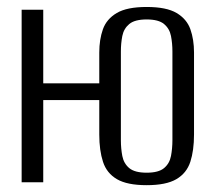

<svg xmlns="http://www.w3.org/2000/svg" viewBox="-20 -523 619 551"><path d="M400.9 8.4Q345 8.4 315.6 -8.8Q286.2 -26 275.6 -58.6Q264.9 -91.3 264.9 -136.8V-372.3Q264.9 -409.5 275.3 -438.9Q285.7 -468.3 315.1 -485.7Q344.4 -503 400.9 -503Q457.6 -503 486.8 -485.7Q516.1 -468.3 526.4 -438.9Q536.8 -409.5 536.8 -372.3V-137.1Q536.8 -91.3 526.2 -58.6Q515.5 -26 486.1 -8.8Q456.7 8.4 400.9 8.4ZM42.1 0V-495H104.1V-283.8H282.2V-235.9H104.1V0ZM400.9 -27.4Q435.1 -27.4 450.8 -40.6Q466.6 -53.8 470.7 -75.4Q474.8 -97 474.8 -120.8V-375.2Q474.8 -398.6 470.7 -419.7Q466.6 -440.8 450.8 -454Q435.1 -467.2 400.9 -467.2Q366.7 -467.2 350.9 -454Q335.2 -440.8 331 -419.7Q326.9 -398.6 326.9 -375.2V-120.8Q326.9 -97 331 -75.4Q335.2 -53.8 350.9 -40.6Q366.7 -27.4 400.9 -27.4Z"/></svg>

Font: Alumni Sans SC Thin
Style: Regular
Weight: 100
Designer: Robert E. Leuschke
Foundry: Robert E. Leuschke
Version: Version 1.018